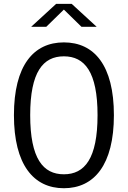

<svg xmlns="http://www.w3.org/2000/svg" viewBox="-20 -961 660 992"><path d="M568.5 -366C568.5 -623 467 -742 310 -742C153.5 -742 52 -623 52 -366C52 -110 153.5 11.5 310 11.5C467 11.5 568.5 -110 568.5 -366ZM484 -366C484 -141.5 417.5 -60.5 310 -60.5C202.5 -60.5 136 -141.5 136 -366C136 -589.5 202.5 -670 310 -670C417.5 -670 484 -589.5 484 -366ZM141 -822.5H219L310 -911.5L401 -822.5H479.5L350.5 -941H270Z"/></svg>

Font: Monaspace Neon Light
Style: Regular
Weight: 300
Designer: Riley Cran & the Lettermatic Team
Foundry: Lettermatic
Version: Version 1.200 (Monaspace Neon)